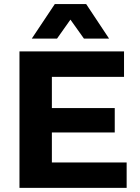

<svg xmlns="http://www.w3.org/2000/svg" viewBox="-20 -909 677 929"><path d="M74.2 0V-660.2H580.1V-537.1H231V-386.2H535.2V-268.1H231V-123H592.8V0ZM133.8 -722.2 245.1 -889.2H397L507.8 -722.2H386.2L320.8 -814L255.9 -722.2Z"/></svg>

Font: Human Sans
Style: Bold
Weight: 700
Designer: Tim Radville
Foundry: Continuum
Version: Version 1.000;FEAKit 1.0